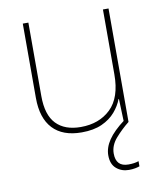

<svg xmlns="http://www.w3.org/2000/svg" viewBox="-84 -595 740 880"><g transform="rotate(-10 286.5 -155.5)"><path d="M481 -528V0H460L456 -111H454Q443 -81 419 -53Q395 -25 356.5 -7.5Q318 10 262 10Q174 10 128 -39Q82 -88 82 -182V-528H108V-186Q108 -98 148 -56.5Q188 -15 262 -15Q348 -15 401.5 -66.5Q455 -118 455 -226V-528ZM389 131Q389 192 447 192Q476 192 495 185V209Q487 212 474 214.5Q461 217 445 217Q411 217 387 196.5Q363 176 363 135Q363 99 387 63.5Q411 28 463 -11L481 0Q447 27 418 60Q389 93 389 131Z"/></g></svg>

Font: Noto Sans Devanagari Thin
Style: Regular
Weight: 100
Designer: Jelle Bosma - Monotype Design Team
Foundry: Monotype Imaging Inc.
Version: Version 2.004; ttfautohint (v1.8.4.7-5d5b)